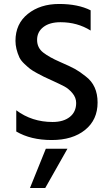

<svg xmlns="http://www.w3.org/2000/svg" viewBox="-20 -699 561 968"><path d="M131 249 211 51H320L208 249ZM285 -587Q230 -587 198.5 -562.5Q167 -538 167 -498Q167 -458 198 -434Q229 -410 282 -387Q335 -364 358.5 -351Q382 -338 412 -314Q472 -269 472 -182Q472 -95 409 -44Q346 7 240.5 7Q135 7 62 -36V-143Q141 -84 245 -84Q300 -84 332 -109.5Q364 -135 364 -180Q364 -207 345 -229.5Q326 -252 304 -263.5Q282 -275 247 -291Q212 -307 201.5 -312Q191 -317 167 -330Q143 -343 131.5 -352Q120 -361 103 -377Q86 -393 78 -409Q58 -453 58 -493Q58 -579 120.5 -629Q183 -679 278 -679Q373 -679 437 -647V-545Q370 -587 285 -587Z"/></svg>

Font: Hind Medium
Style: Regular
Weight: 500
Designer: Manushi Parikh, Satya Rajpurohit
Foundry: Indian Type Foundry
Version: Version 1.201;PS 1.0;hotconv 1.0.78;makeotf.lib2.5.61930; tt